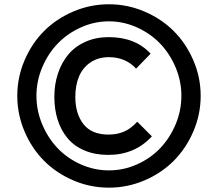

<svg xmlns="http://www.w3.org/2000/svg" viewBox="-20 -845 1010 890"><path d="M616.2 -280.8 684.1 -212.9Q605 -127 481.9 -127Q419.9 -127 371.6 -147.5Q323.2 -168 293 -204.6Q262.7 -241.2 247.3 -289.8Q231.9 -338.4 231.9 -396Q231.9 -454.6 248.8 -504.9Q265.6 -555.2 297.1 -592.8Q328.6 -630.4 376.7 -651.6Q424.8 -672.9 483.9 -672.9Q607.4 -672.9 678.2 -596.2L610.8 -526.9Q562 -580.1 483.9 -580.1Q433.6 -579.6 397.9 -554.7Q362.3 -529.8 345.7 -489Q329.1 -448.2 329.1 -396Q329.1 -317.9 366.9 -269.5Q404.8 -221.2 482.9 -221.2Q522.9 -221.2 554.9 -234.9Q586.9 -248.5 616.2 -280.8ZM820.8 -400.9Q820.8 -468.8 794.2 -532.2Q767.6 -595.7 722.7 -642.6Q677.7 -689.5 615.2 -717.8Q552.7 -746.1 484.9 -746.1Q417 -746.1 354.5 -717.8Q292 -689.5 247.1 -642.6Q202.1 -595.7 175.5 -532.2Q148.9 -468.8 148.9 -400.9Q148.9 -332.5 175.5 -269Q202.1 -205.6 246.8 -158.4Q291.5 -111.3 354 -83.3Q416.5 -55.2 484.9 -55.2Q553.2 -55.2 615.7 -83.3Q678.2 -111.3 722.9 -158.4Q767.6 -205.6 794.2 -269Q820.8 -332.5 820.8 -400.9ZM910.2 -400.9Q910.2 -314.5 876.2 -235.6Q842.3 -156.7 785.4 -99.6Q728.5 -42.5 649.7 -8.8Q570.8 24.9 484.9 24.9Q398.4 24.9 319.8 -8.8Q241.2 -42.5 184.3 -99.6Q127.4 -156.7 93.8 -235.6Q60.1 -314.5 60.1 -400.9Q60.1 -486.8 93.8 -565.4Q127.4 -644 184.1 -700.9Q240.7 -757.8 319.6 -791.5Q398.4 -825.2 484.9 -825.2Q570.8 -825.2 649.7 -791.5Q728.5 -757.8 785.4 -700.9Q842.3 -644 876.2 -565.4Q910.2 -486.8 910.2 -400.9Z"/></svg>

Font: Sinkin Sans 600 SemiBold
Style: Regular
Weight: 600
Designer: Keith Bates
Foundry: K-Type
Version: Sinkin Sans (version 1.0)  by Keith Bates   •   © 2014   www